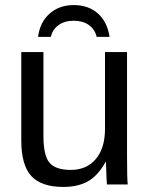

<svg xmlns="http://www.w3.org/2000/svg" viewBox="-20 -736 596 766"><path d="M401.4 -90.3Q371.1 -35.6 331.3 -12.9Q291.5 9.8 232.4 9.8Q145.5 9.8 105.2 -33.4Q64.9 -76.7 64.9 -176.3V-528.3H153.3V-193.4Q153.3 -114.3 178 -86.2Q202.6 -58.1 262.2 -58.1Q325.7 -58.1 362.3 -101.6Q398.9 -145 398.9 -222.2V-528.3H486.8V-112.8Q486.8 -20.5 489.7 0H406.7Q406.2 -2.4 405 -22.9Q403.8 -43.5 402.8 -90.3ZM274.4 -715.8Q332.5 -715.8 370.4 -682.4Q408.2 -648.9 417 -588.9H365.7Q358.4 -619.1 334.5 -636.2Q310.5 -653.3 274.4 -653.3Q237.3 -653.3 213.1 -635.5Q189 -617.7 183.1 -588.9H131.8Q139.2 -647 177.7 -681.4Q216.3 -715.8 274.4 -715.8Z"/></svg>

Font: Arimo Nerd Font
Style: Regular
Weight: 400
Designer: Steve Matteson
Foundry: Monotype Imaging Inc.
Version: Version 1.33;Nerd Fonts 3.2.1